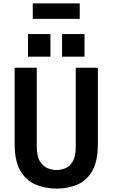

<svg xmlns="http://www.w3.org/2000/svg" viewBox="-20 -1095 661 1128"><path d="M314 13Q245.5 13 189.2 -10.8Q133 -34.5 99.5 -91.8Q66 -149 66 -249V-697H196V-235Q196 -176 215.2 -146.2Q234.5 -116.5 261.5 -106.2Q288.5 -96 312 -96Q336.5 -96 362.8 -106Q389 -116 407 -145.8Q425 -175.5 425 -235V-697H555V-249Q555 -149 522.5 -91.8Q490 -34.5 435.2 -10.8Q380.5 13 314 13ZM344.5 -762V-895H476.5V-762ZM144.5 -762V-895H276.5V-762ZM172.5 -984V-1075H448.5V-984Z"/></svg>

Font: Alatsi
Style: Regular
Weight: 400
Designer: Spyros Zevelakis, Eben Sorkin
Foundry: www.sorkintype.com
Version: Version 1.008; ttfautohint (v1.8.4.7-5d5b)